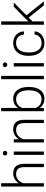

<svg xmlns="http://www.w3.org/2000/svg" viewBox="1265 -2055 800 3370"><g transform="rotate(-90 1665.0 -370.0)"><path d="M134.3 -439Q163.1 -486.3 208 -512.2Q252.9 -538.1 306.2 -538.1Q391.1 -538.1 432.6 -490.2Q474.1 -442.4 474.6 -346.7V0H416.5V-347.2Q416 -418 386.5 -452.6Q356.9 -487.3 292 -487.3Q237.8 -487.3 196 -453.4Q154.3 -419.4 134.3 -361.8V0H76.2V-750H134.3Z M690.4 0H631.8V-528.3H690.4ZM621.6 -681.2Q621.6 -697.8 632.3 -709.2Q643.1 -720.7 661.6 -720.7Q680.2 -720.7 691.2 -709.2Q702.1 -697.8 702.1 -681.2Q702.1 -664.6 691.2 -653.3Q680.2 -642.1 661.6 -642.1Q643.1 -642.1 632.3 -653.3Q621.6 -664.6 621.6 -681.2Z M904.8 -528.3 906.7 -438Q936.5 -486.8 981 -512.5Q1025.4 -538.1 1079.1 -538.1Q1164.1 -538.1 1205.6 -490.2Q1247.1 -442.4 1247.6 -346.7V0H1189.5V-347.2Q1189 -418 1159.4 -452.6Q1129.9 -487.3 1064.9 -487.3Q1010.7 -487.3 969 -453.4Q927.2 -419.4 907.2 -361.8V0H849.1V-528.3Z M1823.7 -258.8Q1823.7 -135.3 1769 -62.7Q1714.4 9.8 1622.1 9.8Q1511.7 9.8 1455.1 -72.3L1452.6 0H1397.9V-750H1456.1V-451.7Q1511.7 -538.1 1621.1 -538.1Q1714.8 -538.1 1769.3 -466.6Q1823.7 -395 1823.7 -267.6ZM1765.1 -269Q1765.1 -373.5 1724.6 -430.4Q1684.1 -487.3 1610.4 -487.3Q1554.2 -487.3 1515.1 -459.7Q1476.1 -432.1 1456.1 -378.9V-140.6Q1500 -41 1611.3 -41Q1683.6 -41 1724.4 -98.1Q1765.1 -155.3 1765.1 -269Z M2018.1 0H1959.5V-750H2018.1Z M2242.2 0H2183.6V-528.3H2242.2ZM2173.3 -681.2Q2173.3 -697.8 2184.1 -709.2Q2194.8 -720.7 2213.4 -720.7Q2231.9 -720.7 2242.9 -709.2Q2253.9 -697.8 2253.9 -681.2Q2253.9 -664.6 2242.9 -653.3Q2231.9 -642.1 2213.4 -642.1Q2194.8 -642.1 2184.1 -653.3Q2173.3 -664.6 2173.3 -681.2Z M2596.2 -39.6Q2657.2 -39.6 2698.5 -74Q2739.7 -108.4 2743.2 -163.1H2799.3Q2796.9 -114.7 2769 -75Q2741.2 -35.2 2695.1 -12.7Q2648.9 9.8 2596.2 9.8Q2492.2 9.8 2431.4 -62.5Q2370.6 -134.8 2370.6 -256.8V-274.4Q2370.6 -352.5 2397.9 -412.6Q2425.3 -472.7 2476.3 -505.4Q2527.3 -538.1 2595.7 -538.1Q2682.6 -538.1 2739 -486.3Q2795.4 -434.6 2799.3 -350.1H2743.2Q2739.3 -412.1 2698.5 -450.2Q2657.7 -488.3 2595.7 -488.3Q2516.6 -488.3 2472.9 -431.2Q2429.2 -374 2429.2 -271V-253.9Q2429.2 -152.8 2472.9 -96.2Q2516.6 -39.6 2596.2 -39.6Z M3041.5 -266.1 2974.6 -201.7V0H2916V-750H2974.6V-270L3029.8 -329.6L3231.9 -528.3H3305.7L3081.5 -305.7L3325.2 0H3255.4Z"/></g></svg>

Font: Roboto Light
Style: Regular
Weight: 300
Designer: Google
Version: Version 2.134; 2016; ttfautohint (v1.6)